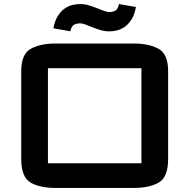

<svg xmlns="http://www.w3.org/2000/svg" viewBox="-20 -922 936 949"><path d="M85 -570Q85 -655.5 132.8 -681.2Q180.5 -707 256 -707H639Q715 -707 763 -681.2Q811 -655.5 811 -570V-136Q811 -47 765.2 -20Q719.5 7 639 7H256Q175.5 7 130.2 -20.2Q85 -47.5 85 -136ZM217 -585V-115Q217 -115 217 -115Q217 -115 217 -115H679Q679 -115 679 -115Q679 -115 679 -115V-585Q679 -585 679 -585Q679 -585 679 -585H217Q217 -585 217 -585Q217 -585 217 -585ZM244 -782Q250.5 -818 264.8 -841.2Q279 -864.5 297.2 -878Q315.5 -891.5 335.8 -896.8Q356 -902 375 -902Q398 -902 418.8 -895.8Q439.5 -889.5 457.8 -882.2Q476 -875 492 -868.8Q508 -862.5 521.5 -862.5Q536 -862.5 549.2 -869Q562.5 -875.5 568 -902L652 -887.5Q645.5 -851 631.2 -827.8Q617 -804.5 598.8 -791Q580.5 -777.5 560.2 -772.2Q540 -767 521 -767Q498 -767 477.2 -773.2Q456.5 -779.5 438.2 -786.8Q420 -794 404 -800.2Q388 -806.5 374.5 -806.5Q360 -806.5 346.8 -800.2Q333.5 -794 328 -767.5Z"/></svg>

Font: Science Gothic
Style: Regular
Weight: 400
Designer: Thomas Phinney, Vassil Kateliev, Brandon Buerkle
Foundry: Font Detective LLC
Version: Version 1.018